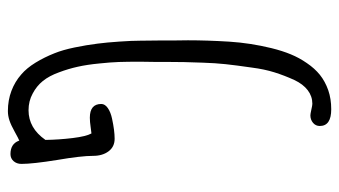

<svg xmlns="http://www.w3.org/2000/svg" viewBox="-203 -614 843 477"><g transform="rotate(90 218.5 -375.5)"><path d="M362.8 20Q373.5 20 380.4 12.2Q387.2 4.4 387.2 -7.3Q387.2 -35.2 377.4 -96.2Q367.2 -155.8 367.2 -185.5Q367.2 -208.5 356 -223.6Q344.7 -238.8 324.7 -238.8Q304.7 -238.8 274.9 -232.4Q258.8 -229 248.5 -221.9Q238.3 -214.8 238.3 -205.6Q238.3 -177.2 272.5 -177.2Q282.2 -177.2 295.9 -179.2L311.5 -181.2Q318.8 -168.5 323 -134.3Q327.1 -100.1 327.6 -66.9Q298.3 -24.9 253.9 -24.9Q231 -24.9 212.4 -35.2Q193.8 -44.9 181.2 -60.5Q168.5 -76.2 159.7 -100.6Q150.9 -124 145.8 -147.2Q140.6 -170.4 137.7 -200.7Q134.8 -228 134 -249.5Q133.3 -271 133.3 -301.3Q133.3 -322.3 133.8 -335.9V-363.3Q133.8 -412.6 135.7 -458Q136.7 -488.8 139.4 -514.2Q142.1 -539.6 147.9 -579.6Q151.9 -610.8 159.7 -635.7Q167.5 -660.6 178.7 -685.1Q189 -707 204.1 -718.5Q219.2 -730 237.8 -730Q241.7 -730 252.4 -727.5Q263.2 -725.1 266.6 -725.1Q277.3 -725.1 285.2 -731.7Q293 -738.3 293 -748.5Q293 -776.9 251.5 -776.9Q225.6 -776.9 204.1 -769.5Q182.1 -761.7 166 -748.8Q149.9 -735.8 136.7 -716.3Q123.5 -697.3 115 -676.5Q106.4 -655.8 99.6 -628.4Q86.9 -576.2 83.5 -523.9Q80.1 -468.8 80.1 -420.9Q80.1 -397.9 80.6 -381.3V-347.2Q80.6 -314.9 81.1 -302.2Q81.1 -282.2 83.3 -250.7Q85.4 -219.2 88.4 -196.3Q91.8 -168.9 97.9 -139.4Q104 -109.9 112.3 -89.4Q122.1 -64.5 135.7 -42.2Q149.4 -20 165 -6.8Q182.6 8.8 205.8 17.6Q229 26.4 255.9 26.4Q267.6 26.4 279.3 22.5Q291 18.6 307.6 9.3Q325.2 -0.5 329.6 -2V-1Q337.4 20 362.8 20Z"/></g></svg>

Font: Amatica SC
Style: Bold
Weight: 400
Designer: Vernon Adams, Ben Nathan
Foundry: newtypography
Version: Version 2.000